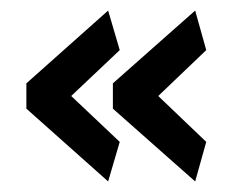

<svg xmlns="http://www.w3.org/2000/svg" viewBox="-20 -427 431 364"><path d="M194 -221 350 -83 371 -158 280 -245 371 -332 350 -407 194 -269ZM30 -221 185 -83 207 -158 115 -245 207 -332 185 -407 30 -269Z"/></svg>

Font: Catamaran Thin SemiBold
Style: Regular
Weight: 600
Version: Version 2.000